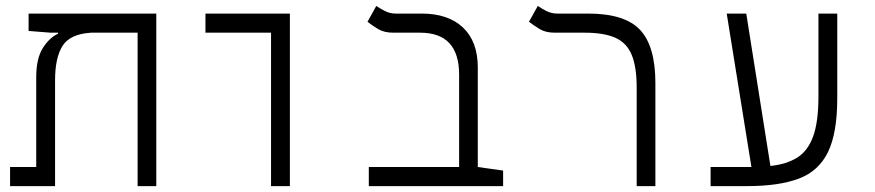

<svg xmlns="http://www.w3.org/2000/svg" viewBox="-20 -632 2970 652"><path d="M510.7 0H447.3V-521H289.6Q217.8 -516.6 192.4 -476.3Q167 -436 167 -359.4V0H14.2V-64.9H103V-368.7Q103 -433.1 125.2 -468.5Q147.5 -503.9 177.2 -517.6V-521H151.9L77.1 -526.9V-585.9H510.7Z M900.4 0V-521H677.7V-585.9H964.4V0Z M1688.5 -52.7V0H1232.4V-64.9H1539.1V-378.4Q1539.1 -521 1406.7 -521H1315.4Q1284.7 -521 1263.9 -533.4Q1243.2 -545.9 1228 -558.1L1257.8 -611.8Q1269 -604 1286.4 -595Q1303.7 -585.9 1323.2 -585.9H1411.6Q1502.4 -585.9 1552.5 -538.3Q1602.5 -490.7 1602.5 -402.8V-64.9Z M2205.6 -349.6V0H2142.1V-334Q2142.1 -404.8 2125.2 -445.6Q2108.4 -486.3 2069.8 -503.7Q2031.2 -521 1964.8 -521H1863.8Q1833 -521 1812.5 -533.4Q1792 -545.9 1776.4 -558.1L1806.2 -611.8Q1817.4 -604 1834.7 -595Q1852.1 -585.9 1872.1 -585.9H1977.5Q2101.6 -585.9 2153.6 -530.5Q2205.6 -475.1 2205.6 -349.6Z M2393.1 0V-64.9H2521.5Q2526.9 -64.9 2531.7 -64.9L2447.8 -585.9H2514.2L2596.2 -68.4Q2650.9 -74.2 2687 -96.7Q2723.1 -119.1 2741.2 -168.5Q2759.3 -217.8 2759.3 -305.2V-585.9H2823.2V-298.8Q2823.2 -181.2 2792 -116.2Q2760.7 -51.3 2693.1 -25.6Q2625.5 0 2517.1 0Z"/></svg>

Font: CaskaydiaMono NF Light
Style: Regular
Weight: 300
Designer: Aaron Bell
Foundry: Saja Typeworks
Version: Version 2111.001; ttfautohint (v1.8.4);Nerd Fonts 3.1.1